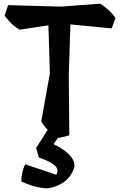

<svg xmlns="http://www.w3.org/2000/svg" viewBox="-20 -736 655 1047"><path d="M589 -581 364 -603 355 -323 358 2 302 16Q298 14 297 14L272 50Q304 65 331 84.5Q358 104 373.5 127.5Q389 151 385 177Q369 226 331.5 254.5Q294 283 241 291Q211 291 175 282Q139 273 97 254Q95 236 101 208Q107 180 118 160L287 217Q304 187 275.5 164Q247 141 192 123L177 71L240 -28Q230 -38 221 -49.5Q212 -61 205 -74L252 -336L244 -598L86 -574Q61 -590 43 -607Q25 -624 5 -650L24 -708L312 -700L527 -716Q559 -694 578 -675.5Q597 -657 610 -638Z"/></svg>

Font: Langar
Style: Regular
Weight: 400
Designer: Alessia Mazzarella
Foundry: Typeland
Version: Version 1.001; ttfautohint (v1.8.3)